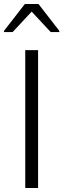

<svg xmlns="http://www.w3.org/2000/svg" viewBox="-20 -938 317 958"><path d="M106 0V-688H170V0ZM0 -778V-784L104 -918H172L276 -784V-778H233L138 -880L43 -778Z"/></svg>

Font: Saira Light
Style: Regular
Weight: 300
Designer: Hector Gatti with collaboration of the Omnibus-Type team
Foundry: Omnibus-Type
Version: Version 1.100; ttfautohint (v1.8.3)